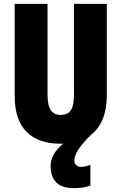

<svg xmlns="http://www.w3.org/2000/svg" viewBox="-20 -734 628 994"><path d="M365 97Q365 113 375 121.5Q385 130 399 130Q409 130 425 126.5Q441 123 448 119V227Q430 234 406.5 237Q383 240 363 240Q299 240 270.5 209.5Q242 179 242 127Q242 96 257 67.5Q272 39 307 10Q300 10 292 10Q178 10 117 -52Q56 -114 56 -238V-714H226V-246Q226 -188 243 -163.5Q260 -139 294 -139Q330 -139 346.5 -163Q363 -187 363 -247V-714H533V-242Q533 -100 452 -37Q404 11 384.5 42Q365 73 365 97Z"/></svg>

Font: Noto Sans Khmer UI ExtraCondensed Black
Style: Regular
Weight: 900
Width: 2
Designer: Danh Hong and the Monotype Design Team
Foundry: Monotype Imaging Inc.
Version: Version 2.002; ttfautohint (v1.8.4.7-5d5b)